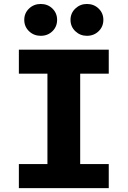

<svg xmlns="http://www.w3.org/2000/svg" viewBox="-20 -966 655 986"><path d="M538.5 -710.8V-587.7H391.8V-123.6H538.5V0H76.9V-123.6H223.6V-587.7H76.9V-710.8ZM189.2 -782.1Q153.8 -782.1 129.2 -805.6Q104.6 -829.2 104.6 -864.1Q104.6 -898.5 129.2 -922.1Q153.8 -945.6 189.2 -945.6Q225.1 -945.6 249.2 -922.1Q273.3 -898.5 273.3 -864.1Q273.3 -829.2 249.2 -805.6Q225.1 -782.1 189.2 -782.1ZM426.2 -782.1Q391.8 -782.1 366.9 -805.6Q342.1 -829.2 342.1 -864.1Q342.1 -898.5 366.9 -922.1Q391.8 -945.6 426.2 -945.6Q462.1 -945.6 486.4 -922.1Q510.8 -898.5 510.8 -864.1Q510.8 -829.2 486.4 -805.6Q462.1 -782.1 426.2 -782.1Z"/></svg>

Font: FiraCode Nerd Font
Style: Bold
Weight: 700
Designer: Carrois Corporate, Edenspiekermann AG, Nikita Prokopov
Foundry: Carrois Corporate, Edenspiekermann AG, Nikita Prokopov
Version: Version 6.002;Nerd Fonts 2.1.0